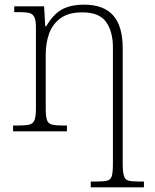

<svg xmlns="http://www.w3.org/2000/svg" viewBox="-20 -563 663 823"><path d="M369 240V215H398Q426 215 440.5 211Q455 207 459.5 190.5Q464 174 464 139V-361Q464 -427 435 -468.5Q406 -510 333 -510Q272 -510 237.5 -483.5Q203 -457 189.5 -416Q176 -375 176 -331V-97Q176 -63 181.5 -48Q187 -33 203 -29Q219 -25 250 -25H267V0H36V-25H60Q90 -25 106 -29Q122 -33 128 -48.5Q134 -64 134 -98V-445Q134 -476 127 -490Q120 -504 105 -507.5Q90 -511 64 -511H41V-536H169L174 -450H178Q208 -502 245.5 -522.5Q283 -543 341 -543Q424 -543 465 -497Q506 -451 506 -356V139Q506 174 511 190.5Q516 207 530 211Q544 215 572 215H597V240Z"/></svg>

Font: Noto Serif ExtraLight
Style: Regular
Weight: 200
Designer: Monotype Design Team
Foundry: Monotype Imaging Inc.
Version: Version 2.015; ttfautohint (v1.8.4.7-5d5b)